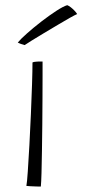

<svg xmlns="http://www.w3.org/2000/svg" viewBox="-20 -702 330 724"><path d="M134 1.5Q130 1.5 117.8 1.2Q105.5 1 93.8 0.2Q82 -0.5 79.5 -1Q82 -14 84.8 -55.5Q87.5 -97 90.8 -154Q94 -211 96.5 -271.5Q99 -332 100.8 -384Q102.5 -436 102.5 -466.5Q105.5 -468 110.5 -468.8Q115.5 -469.5 121 -469.8Q126.5 -470 131.8 -470Q137 -470 140.5 -470Q140.5 -453 140.5 -416Q140.5 -379 140.2 -331Q140 -283 139.5 -231.5Q139 -180 138.2 -132.5Q137.5 -85 136.5 -49.5Q135.5 -14 134 1.5ZM233.5 -682.5Q240 -680 247 -674.5Q254 -669 260.5 -662.2Q267 -655.5 271 -649Q263.5 -646 243.5 -634.8Q223.5 -623.5 197.5 -608Q171.5 -592.5 145.5 -577Q119.5 -561.5 99.8 -549.2Q80 -537 73 -532Q70.5 -533 66.8 -534Q63 -535 59.2 -536.2Q55.5 -537.5 52.2 -539Q49 -540.5 47 -541.5Q57.5 -554.5 82 -576.2Q106.5 -598 136 -620.8Q165.5 -643.5 192 -660.8Q218.5 -678 233.5 -682.5Z"/></svg>

Font: Grandstander Thin Thin
Style: Regular
Weight: 250
Version: Version 1.200